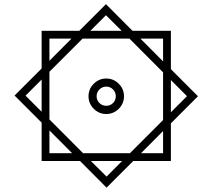

<svg xmlns="http://www.w3.org/2000/svg" viewBox="-20 -739 1012 914"><path d="M360.8 27.3H178.2V-155.3L49.3 -284.2L178.2 -413.1V-592.3H357.4L484.4 -719.2L610.8 -592.3H793.5V-409.7L922.4 -280.8L793.5 -151.9V27.3H614.3L487.3 154.3ZM410.2 -592.3H559.1L484.4 -666.5ZM756.3 -446.8V-555.2H648.4ZM215.3 -449.7 320.3 -555.2H215.3ZM215.3 -397.5V-170.4L375.5 -9.8H598.6L756.3 -167.5V-394.5L596.2 -555.2H373ZM401.4 -280.8Q401.4 -315.4 426.3 -340.3Q451.2 -365.2 485.8 -365.2Q520.5 -365.2 545.4 -340.3Q570.3 -315.4 570.3 -280.8Q570.3 -246.1 545.4 -221.2Q520.5 -196.3 485.8 -196.3Q451.2 -196.3 426.3 -221.2Q401.4 -246.1 401.4 -280.8ZM178.2 -360.4 101.6 -283.7 178.2 -207ZM793.5 -357.9V-204.6L870.1 -281.2ZM439.9 -280.8Q439.9 -261.7 453.4 -248.5Q466.8 -235.4 485.8 -235.4Q504.9 -235.4 518.1 -248.5Q531.2 -261.7 531.2 -280.8Q531.2 -299.8 518.1 -313.2Q504.9 -326.7 485.8 -326.7Q466.8 -326.7 453.4 -313.2Q439.9 -299.8 439.9 -280.8ZM215.3 -118.2V-9.8H323.2ZM651.4 -9.8H756.3V-115.2ZM561.5 27.3H412.6L487.3 101.6Z"/></svg>

Font: Vazir FD-WOL
Style: Regular-FD-WOL
Weight: 400
Designer: Saber Rastikerdar
Foundry: Saber Rastikerdar
Version: Version 30.1.0